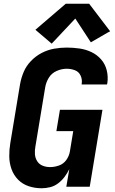

<svg xmlns="http://www.w3.org/2000/svg" viewBox="-20 -997 616 1025"><path d="M202 8Q224 8 247 2.5Q270 -3 290 -18Q310 -33 324.5 -52.5Q339 -72 350 -94L334 0H459L527 -411H300L281 -297H371L353 -188Q349 -164 334 -143Q319 -122 295 -113.5Q271 -105 247 -105Q226 -105 207.5 -112.5Q189 -120 178.5 -136.5Q168 -153 166.5 -173.5Q165 -194 169 -215L221 -529Q225 -556 240 -581Q255 -606 282 -618Q309 -630 336 -630Q359 -630 380 -622Q401 -614 410.5 -593Q420 -572 416 -549V-546H551L553 -553Q558 -588 550 -621Q542 -654 520.5 -679Q499 -704 469 -718.5Q439 -733 405 -738Q371 -743 336 -743Q303 -743 269 -737Q235 -731 203 -714.5Q171 -698 145.5 -671.5Q120 -645 106.5 -613Q93 -581 87 -547L35 -233Q29 -197 29.5 -161.5Q30 -126 41.5 -94Q53 -62 76.5 -38Q100 -14 133 -3Q166 8 202 8ZM256 -764 382 -898 465 -771 553 -822 568 -830 456 -977H331L169 -838Z"/></svg>

Font: Iosevka Sparkle XBdObl
Style: Regular
Weight: 800
Italic angle: -9°
Designer: Belleve Invis
Foundry: Belleve Invis
Version: Version 4.5.0; ttfautohint (v1.8.3)